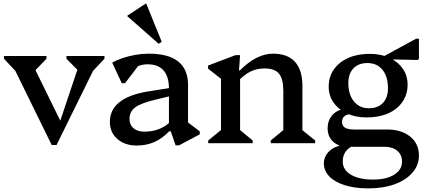

<svg xmlns="http://www.w3.org/2000/svg" viewBox="-20 -795 2366 1066"><path d="M267 10 42 -449H78V-388L2 -469V-484H238V-469L167 -395H156V-448L329 -96H305L427 -460V-400H417L349 -469V-484H560V-469L484 -388V-449H520L294 10Z M955 12 928 -66H918V-303Q918 -370 888 -404Q858 -438 799 -438Q768 -438 739.5 -425Q711 -412 693 -390L698 -473H781L674 -333H656L603 -447Q629 -462 662 -473Q695 -484 732 -490.5Q769 -497 806 -497Q915 -497 969.5 -453.5Q1024 -410 1024 -323V-85L983 -146L1089 -66V-49L974 12ZM739 13Q673 13 631.5 -23.5Q590 -60 590 -118Q590 -252 800 -287L952 -311V-268L845 -242Q764 -223 731.5 -199.5Q699 -176 699 -135Q699 -102 721 -83Q743 -64 782 -64Q874 -64 933 -126V-66H919Q881 -26 837 -6.5Q793 13 739 13ZM861 -552 687 -705V-708L789 -775H792L878 -563Z M1483 0V-15L1569 -86L1553 -58V-290Q1553 -357 1529 -386Q1505 -415 1449 -415Q1405 -415 1369 -397Q1333 -379 1298 -340V-404H1312Q1404 -497 1496 -497Q1577 -497 1618 -451.5Q1659 -406 1659 -317V-56L1643 -85L1730 -15V0ZM1136 0V-15L1223 -86L1207 -56V-396L1250 -324L1135 -414V-431L1288 -489H1313L1307 -404H1313V-56L1298 -85L1383 -15V0Z M2025 251Q1951 251 1895 233.5Q1839 216 1808.5 184.5Q1778 153 1778 112Q1778 78 1801.5 51Q1825 24 1863 15V-15H1929V20Q1883 47 1883 102Q1883 148 1928.5 175Q1974 202 2051 202Q2125 202 2168.5 175Q2212 148 2212 102Q2212 65 2186 42.5Q2160 20 2115 20H1912Q1861 20 1830 -8Q1799 -36 1799 -83Q1799 -113 1811.5 -136.5Q1824 -160 1846 -174Q1868 -188 1896 -189L1929 -161Q1905 -161 1892 -149.5Q1879 -138 1879 -118Q1879 -96 1895.5 -86Q1912 -76 1948 -76H2129Q2209 -76 2257.5 -36.5Q2306 3 2306 69Q2306 122 2270 163.5Q2234 205 2171 228Q2108 251 2025 251ZM2015 -143Q1954 -143 1906.5 -165Q1859 -187 1832 -225.5Q1805 -264 1805 -314Q1805 -369 1834 -410Q1863 -451 1914 -473.5Q1965 -496 2033 -496Q2095 -496 2142.5 -474Q2190 -452 2216.5 -413.5Q2243 -375 2243 -325Q2243 -271 2214.5 -229.5Q2186 -188 2135 -165.5Q2084 -143 2015 -143ZM2028 -194Q2078 -194 2106 -223.5Q2134 -253 2134 -305Q2134 -370 2103.5 -407.5Q2073 -445 2020 -445Q1971 -445 1942.5 -415.5Q1914 -386 1914 -334Q1914 -270 1945 -232Q1976 -194 2028 -194ZM2064 -457 2290 -580H2306V-468L2299 -462L2164 -465V-457Z"/></svg>

Font: Platypi Light
Style: Regular
Weight: 400
Version: Version 1.200